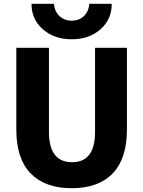

<svg xmlns="http://www.w3.org/2000/svg" viewBox="-20 -982 755 1012"><path d="M146 -962H264Q268 -921 294 -897Q320 -873 358 -873Q396 -873 421.5 -896.5Q447 -920 451 -962H569Q569 -880 509.5 -827.5Q450 -775 358 -775Q266 -775 206 -827.5Q146 -880 146 -962ZM238 -730V-287Q238 -127 360 -127Q481 -127 481 -287V-730H649V-298Q649 -146 574 -68Q499 10 358 10Q217 10 141.5 -68Q66 -146 66 -298V-730Z"/></svg>

Font: M PLUS 1p ExtraBold
Style: Regular
Weight: 800
Version: Version 1.062